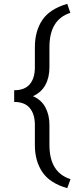

<svg xmlns="http://www.w3.org/2000/svg" viewBox="-20 -846 415 1002"><path d="M162 -89V-194Q162 -250 135.5 -282Q109 -314 54 -314V-375Q109 -375 135.5 -406.5Q162 -438 162 -495V-600Q162 -683 200.5 -741Q239 -799 331 -826L347 -779Q238 -744 238 -600V-495Q238 -442 217 -403Q196 -364 152 -344Q196 -325 217 -285.5Q238 -246 238 -194V-89Q238 54 348 89L331 136Q240 110 201 52Q162 -6 162 -89Z"/></svg>

Font: Freesentation 4 Regular
Style: Regular
Weight: 400
Designer: glyphs from Roboto by Christian Robertson / Hangul glyphs from Noto Sans CJK(Source Han Sans) by Jang Soo-young and Kang
Foundry: PT&
Version: Version 2.001